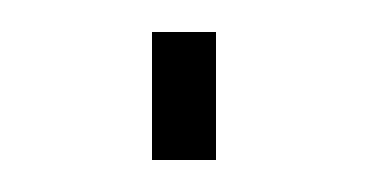

<svg xmlns="http://www.w3.org/2000/svg" viewBox="-20 -100 230 120"><path d="M75 0V-80H115V0Z"/></svg>

Font: TitilliumWeb ExtraLight
Style: Regular
Weight: 400
Designer: Mohamed Gaber, Accademia di Belle Arti di Urbino and others
Foundry: Kief Type Foundry, Accademia di Belle Arti di Urbino and others
Version: Version 3.000; ttfautohint (v1.8.2)